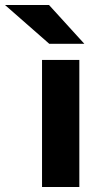

<svg xmlns="http://www.w3.org/2000/svg" viewBox="-93 -752 415 772"><path d="M76 0V-511H226V0ZM105 -576 -73 -732H104L246 -576Z"/></svg>

Font: Overpass Black
Style: Regular
Weight: 900
Designer: Delve Withrington, Dave Bailey, Thomas Jockin
Foundry: Delve Fonts LLC
Version: Version 4.000; ttfautohint (v1.8.3)